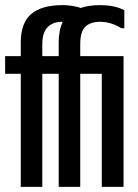

<svg xmlns="http://www.w3.org/2000/svg" viewBox="-20 -745 540 749"><path d="M462 -526V-16H377V-457H293V-16H209V-457H145V-16H61V-457H0V-526H61V-579Q61 -656 102 -690.5Q143 -725 223 -725Q249 -725 272 -720Q284 -718 295 -714Q327 -725 371 -725Q397 -725 420.5 -720.5Q444 -716 465 -705V-635H453Q413 -660 371 -660Q333 -660 313 -641Q293 -622 293 -572V-526ZM165 -638Q145 -617 145 -572V-526H209V-579Q209 -628 225 -660H223Q185 -660 165 -638Z"/></svg>

Font: D2Coding ligature
Style: Regular
Weight: 400
Monospace: yes
Designer: Yong-Rak Park; Jeong-Hwan Yoon; Sang-Min Lee;
Foundry: NHN Corporation
Version: Version 1.3.2; Build 20180524